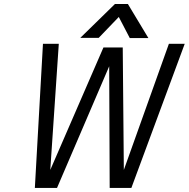

<svg xmlns="http://www.w3.org/2000/svg" viewBox="-20 -927 931 947"><path d="M191.9 -710.9H270L228 -88.9L490.2 -692.9H585.4L590.8 -88.9L813 -710.9H891.1L627.9 0H521L518.6 -600.1L261.2 0H151.9ZM711.9 -739.3H620.1L565.9 -843.3L466.8 -740.2H376L546.9 -907.2H610.8Z"/></svg>

Font: Tuffy
Style: Italic
Weight: 400
Italic angle: -12°
Designer: Thatcher Ulrich, Karoly Barta and Michael Everson
Version: Version 001.271